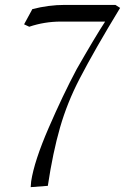

<svg xmlns="http://www.w3.org/2000/svg" viewBox="-20 -459 509 782"><path d="M78.1 -359.9 111.8 -421.9Q178.7 -439 243.2 -439H450.2L469.2 -426.8Q365.2 -255.9 304.2 -138.2Q253.9 -41.5 224.6 60.1Q195.3 161.6 174.8 297.9L105 303.2L106.9 279.8Q119.6 196.8 178 62.3Q236.3 -72.3 292 -176.8Q366.7 -307.6 408.2 -371.1H228Q161.1 -371.1 99.1 -350.1Z"/></svg>

Font: Dehuti
Style: Italic
Weight: 400
Version: Version 1.2